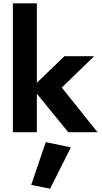

<svg xmlns="http://www.w3.org/2000/svg" viewBox="-20 -800 617 1162"><path d="M58 -780V0H203V-233L393 0H570L354 -270L550 -460H370L203 -299V-780ZM257 60 169 319 283 342 409 92Z"/></svg>

Font: Jost
Style: Bold
Weight: 700
Version: Version 3.710